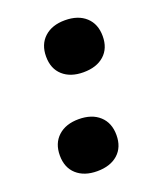

<svg xmlns="http://www.w3.org/2000/svg" viewBox="-110 -612 583 698"><g transform="rotate(-20 182.0 -263.0)"><path d="M257 -85Q257 -38 227.5 -11.5Q198 15 147 15Q97 15 67.5 -11.5Q38 -38 38 -85Q38 -132 67.5 -159Q97 -186 147 -186Q198 -186 227.5 -159Q257 -132 257 -85ZM333 -440Q333 -393 303.5 -366.5Q274 -340 223 -340Q173 -340 143.5 -366.5Q114 -393 114 -440Q114 -487 143.5 -514Q173 -541 223 -541Q274 -541 303.5 -514Q333 -487 333 -440Z"/></g></svg>

Font: Roboto Serif 20pt
Style: Bold Italic
Weight: 700
Italic angle: -10°
Version: Version 1.007